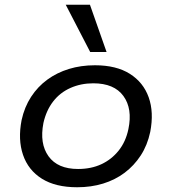

<svg xmlns="http://www.w3.org/2000/svg" viewBox="-20 -780 724 809"><path d="M305 9Q214 9 156.5 -27Q99 -63 77 -127.5Q55 -192 71 -274Q83 -329 111 -372Q139 -415 179.5 -444.5Q220 -474 270.5 -489.5Q321 -505 380 -505Q470 -505 527 -469Q584 -433 606.5 -370Q629 -307 613 -224Q601 -168 573 -125Q545 -82 505 -52Q465 -22 414.5 -6.5Q364 9 305 9ZM309 -68Q364 -68 407 -88Q450 -108 480 -145.5Q510 -183 521 -236Q539 -322 500 -375.5Q461 -429 373 -429Q321 -429 277 -409.5Q233 -390 204 -352.5Q175 -315 163 -262Q146 -175 184.5 -121.5Q223 -68 309 -68ZM360 -561 257 -760H359L429 -561Z"/></svg>

Font: Nunito Sans 7pt SemiExpanded
Style: Italic
Weight: 400
Width: 6
Italic angle: -9°
Designer: Vernon Adams
Foundry: Vernon Adams
Version: Version 3.101;gftools[0.9.27]